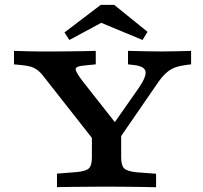

<svg xmlns="http://www.w3.org/2000/svg" viewBox="-20 -784 848 804"><path d="M401 -160.5 163.4 -462.8Q148.2 -482.8 134.5 -492.2Q120.9 -501.7 105.3 -505.7Q89.7 -509.7 67.3 -511.7L38.6 -514.5V-571Q58.6 -570.2 90.3 -569.4Q122 -568.5 145 -568.5H151.2H154.1Q177.6 -568.5 207.4 -568.5Q237.3 -568.5 269.1 -569Q300.8 -569.4 330.1 -569.8Q359.3 -570.2 381 -571V-514.5L336.5 -510.1Q295.8 -506.9 296.8 -494Q297.7 -481.2 326.2 -443.8L475.7 -253.9L434.8 -235.5L560.8 -415.3Q593.3 -462.7 589.4 -484.6Q585.6 -506.4 541.1 -511.7L516 -514.5V-571Q548.7 -570.2 585.1 -569.4Q621.4 -568.5 657.4 -568.5Q689.4 -568.5 721.3 -569.4Q753.2 -570.2 780.2 -571V-514.5L760 -512.1Q734.2 -508.9 713.6 -501.6Q693.1 -494.4 673.7 -476.6Q654.4 -458.8 631 -422.9L450.2 -160.5ZM418.3 -2.4Q390.9 -2.4 354.6 -2Q318.4 -1.6 282.3 -1.4Q246.2 -1.2 218.6 -0.4V-56.9L299.6 -63.3Q339.7 -66.9 352.2 -79Q364.8 -91.1 364.8 -125.8V-250.8L433.8 -200.8L487.4 -283.3V-125.8Q487.4 -91.1 500 -78.8Q512.6 -66.5 552.7 -62.5L633.6 -56.5V0Q606.4 -0.8 570.1 -1.2Q533.9 -1.6 497.8 -2Q461.7 -2.4 434 -2.4H426.1ZM270.5 -616.6 250.1 -648.2 401.8 -763.6H458.2L597.8 -650.7L576.9 -616.6L362.2 -705.8L441.3 -708.5Z"/></svg>

Font: Playfair 5pt SemiExpanded Light
Style: Regular
Weight: 300
Width: 6
Designer: Claus Eggers Sørensen
Foundry: Claus Eggers Sørensen
Version: Version 2.203